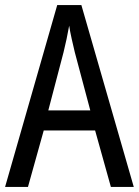

<svg xmlns="http://www.w3.org/2000/svg" viewBox="-20 -735 547 755"><path d="M416 0H506L300 -715H205L0 0H90L152 -222H354ZM274 -530 335 -301H170L230 -530C238 -562 246 -600 252 -634C256 -605 267 -560 274 -530Z"/></svg>

Font: Noto Sans Condensed
Style: Regular
Weight: 400
Width: 3
Designer: Monotype Design Team
Foundry: Monotype Imaging Inc.
Version: Version 2.013